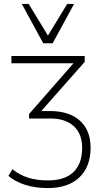

<svg xmlns="http://www.w3.org/2000/svg" viewBox="-20 -769 516 977"><path d="M224 188Q160 188 108 171.5Q56 155 23 126L43 92Q79 121 122.5 135Q166 149 224 149Q310 149 354 106.5Q398 64 398 -17Q398 -88 355.5 -127Q313 -166 236 -166H128V-189L354 -447H38V-484H411V-454L190 -204H234Q332 -204 386.5 -155Q441 -106 441 -17Q441 79 384 133.5Q327 188 224 188ZM200 -549 91 -749H126L224 -588L322 -749H357L248 -549Z"/></svg>

Font: Nunito Sans ExtraLight
Style: Regular
Weight: 200
Designer: Vernon Adams
Foundry: Vernon Adams
Version: Version 3.006; ttfautohint (v1.8.3)